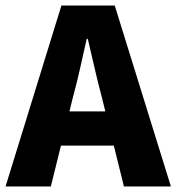

<svg xmlns="http://www.w3.org/2000/svg" viewBox="-28 -671 635 691"><path d="M-8 0 193 -651H385L587 0H418L338 -323Q325 -371 312.5 -426Q300 -481 288 -531H284Q273 -481 260.5 -426Q248 -371 235 -323L155 0ZM130 -147V-270H446V-147Z"/></svg>

Font: Source Sans 3 ExtraLight ExtraBold
Style: Regular
Weight: 800
Version: Version 3.052;hotconv 1.1.0;makeotfexe 2.6.0